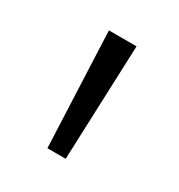

<svg xmlns="http://www.w3.org/2000/svg" viewBox="-79 -771 347 373"><g transform="rotate(30 94.5 -585.0)"><path d="M126 -714H64L75 -456H116Z"/></g></svg>

Font: Noto Sans Hebrew Condensed Light
Style: Regular
Weight: 300
Width: 3
Designer: Monotype Design Team
Foundry: Monotype Imaging Inc.
Version: Version 2.004